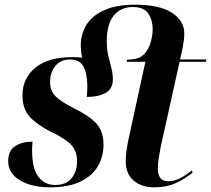

<svg xmlns="http://www.w3.org/2000/svg" viewBox="-20 -790 901 820"><path d="M194 10Q115 10 65 -20Q15 -50 15 -101Q15 -146 44 -165.5Q73 -185 119 -185Q117 -164 117 -148Q117 -71 143.5 -35.5Q170 0 216 0Q262 0 285.5 -28.5Q309 -57 309 -101Q309 -144 285.5 -170Q262 -196 204 -224Q144 -253 110 -288Q76 -323 76 -383Q76 -455 130.5 -500.5Q185 -546 289 -546Q312 -546 331 -544Q328 -557 326.5 -570Q325 -583 325 -597Q325 -644 349 -683.5Q373 -723 425 -746.5Q477 -770 558 -770Q660 -770 713.5 -736Q767 -702 767 -647Q767 -622 760 -585L749 -536H861L860 -526H747L667 -166Q662 -141 658 -115Q654 -89 654 -68Q654 -46 664 -31Q674 -16 700 -16Q725 -16 750.5 -29.5Q776 -43 799 -62L803 -53Q767 -24 728.5 -7Q690 10 638 10Q584 10 550.5 -19Q517 -48 517 -101Q517 -123 520 -144.5Q523 -166 528 -191L601 -526H521L523 -535Q543 -535 562 -539.5Q581 -544 597 -560Q615 -580 623.5 -609.5Q632 -639 632 -666Q632 -704 613.5 -732Q595 -760 547 -760Q495 -760 465.5 -723Q436 -686 436 -615Q436 -579 442.5 -552Q449 -525 455.5 -501Q462 -477 462 -451Q462 -411 431.5 -393.5Q401 -376 351 -376Q352 -389 352.5 -401Q353 -413 353 -424Q352 -479 335.5 -507.5Q319 -536 279 -536Q240 -536 217 -509Q194 -482 194 -440Q194 -402 217.5 -378.5Q241 -355 297 -327Q362 -295 392 -262Q422 -229 422 -172Q422 -121 398 -80Q374 -39 323.5 -14.5Q273 10 194 10Z"/></svg>

Font: Noto Serif Display SemiCondensed
Style: Bold Italic
Weight: 700
Width: 4
Italic angle: -12°
Designer: Monotype Design Team
Foundry: Monotype Imaging Inc.
Version: Version 2.009